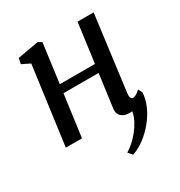

<svg xmlns="http://www.w3.org/2000/svg" viewBox="-180 -682 951 1017"><g transform="rotate(-30 295.5 -174.0)"><path d="M474.5 -85.5Q472.5 -67 476.8 -58.8Q481 -50.5 488.5 -50.5Q498 -50.5 508.5 -56Q519 -61.5 534 -75.5L546.5 -51Q545 -11.5 527 29.5Q509 70.5 479.2 107Q449.5 143.5 413.2 170.8Q377 198 339 210.5L317.5 185.5Q337 174 358 155.5Q379 137 398 113.5Q417 90 431 63.2Q445 36.5 450 9Q447 9 443 9.5Q439 10 435 10Q414.5 10 398.5 3Q382.5 -4 374.5 -19Q366.5 -34 370 -56.5L397 -256H182L147.5 0H48.5L113 -477.5L63.5 -502L70 -536L199 -559L221 -546.5L189 -307H404L436 -547H534.5Z"/></g></svg>

Font: Merriweather 36pt
Style: Italic
Weight: 400
Italic angle: -7.8°
Version: Version 2.101